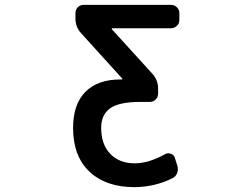

<svg xmlns="http://www.w3.org/2000/svg" viewBox="-20 -566 1040 794"><path d="M537.1 208Q418 208 350.1 144Q282.2 80.1 282.2 -37.1Q282.2 -134.8 333 -186Q383.8 -237.3 476.6 -237.3H484.4Q485.4 -237.3 485.8 -238.8Q486.3 -240.2 486.3 -240.2L315.4 -428.7Q292 -454.1 292 -489.3V-511.7Q292 -526.4 301.8 -536.1Q311.5 -545.9 326.2 -545.9H687.5Q701.2 -545.9 711.4 -536.1Q721.7 -526.4 721.7 -511.7V-483.4Q721.7 -468.8 711.4 -459Q701.2 -449.2 687.5 -449.2H444.3Q443.4 -449.2 442.4 -447.8Q441.4 -446.3 442.4 -445.3L610.4 -260.7Q633.8 -234.4 633.8 -200.2V-179.7Q633.8 -165 624 -154.8Q614.3 -144.5 599.6 -144.5H559.6Q472.7 -144.5 435.5 -118.2Q398.4 -91.8 398.4 -37.1Q398.4 31.2 436 70.3Q473.6 109.4 537.1 109.4Q594.7 109.4 663.1 71.3Q673.8 65.4 686.5 69.8Q699.2 74.2 703.1 86.9L713.9 121.1Q717.8 135.7 712.4 149.9Q707 164.1 693.4 170.9Q621.1 207 537.1 208Z"/></svg>

Font: Rounded-L Mgen+ 1m medium
Style: Regular
Weight: 500
Designer: [Source Han Sans]
Ryoko NISHIZUKA  (kana & ideographs); Paul D. Hunt (Latin, Greek & Cyrillic); Wenlong ZHANG  (bopomofo
Version: Version 1.059.20150602